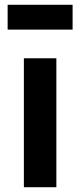

<svg xmlns="http://www.w3.org/2000/svg" viewBox="-20 -784 336 804"><path d="M284 -660V-764H12V-660ZM216 0V-540H80V0Z"/></svg>

Font: Vela Sans ExtBd
Style: Regular
Weight: 800
Designer: Principal design: Mikhail Sharanda - project Manrope.
Design modification: Ravid Balaliev
Foundry: Mikhail Sharanda
Version: Version 1.001